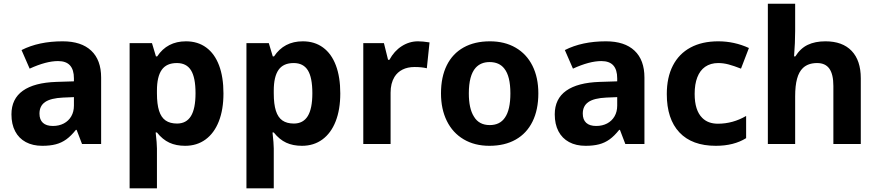

<svg xmlns="http://www.w3.org/2000/svg" viewBox="-20 -780 4758 1040"><path d="M424.3 0 395 -76.7H391.1Q365.2 -43.9 339.1 -25.1Q313 -6.3 282 1.7Q251 9.8 209 9.8Q157.2 9.8 119.6 -10.5Q82 -30.8 62 -69.1Q42 -107.4 42 -160.6Q42 -244.6 104 -288.6Q166 -332.5 285.6 -336.4L380.4 -339.4V-355.5Q380.4 -402.3 359.1 -425.8Q337.9 -449.2 294.4 -449.2Q230 -449.2 140.6 -408.2L96.7 -508.8Q189.9 -556.2 319.3 -556.2Q420.4 -556.2 474.1 -505.6Q527.8 -455.1 527.8 -359.9V0ZM380.4 -208V-253.9L321.8 -251.5Q255.4 -248.5 224.6 -227.5Q193.8 -206.5 193.8 -164.6Q193.8 -131.8 212.4 -114.7Q231 -97.7 266.6 -97.7Q299.8 -97.7 325.7 -111.3Q351.6 -125 366 -149.9Q380.4 -174.8 380.4 -208Z M682.1 -546.4H803.2L824.7 -474.6H831.5Q885.7 -556.2 987.3 -556.2Q1051.3 -556.2 1096.9 -522.7Q1142.6 -489.3 1166.5 -426Q1190.4 -362.8 1190.4 -273.9Q1190.4 -186.5 1165.3 -122.6Q1140.1 -58.6 1093.3 -24.4Q1046.4 9.8 982.9 9.8Q934.1 9.8 897.5 -7.1Q860.8 -23.9 830.1 -62.5H823.2Q830.1 -2.4 830.1 23.9V240.2H682.1ZM1039.1 -274.9Q1039.1 -359.9 1014.6 -399.2Q990.2 -438.5 938 -438.5Q881.8 -438.5 856 -401.6Q830.1 -364.7 830.1 -289.6V-274.4Q830.1 -215.8 841.6 -179.9Q853 -144 877 -127.4Q900.9 -110.8 939 -110.8Q989.3 -110.8 1014.2 -151.1Q1039.1 -191.4 1039.1 -274.9Z M1314.9 -546.4H1436L1457.5 -474.6H1464.4Q1518.6 -556.2 1620.1 -556.2Q1684.1 -556.2 1729.7 -522.7Q1775.4 -489.3 1799.3 -426Q1823.2 -362.8 1823.2 -273.9Q1823.2 -186.5 1798.1 -122.6Q1772.9 -58.6 1726.1 -24.4Q1679.2 9.8 1615.7 9.8Q1566.9 9.8 1530.3 -7.1Q1493.7 -23.9 1462.9 -62.5H1456.1Q1462.9 -2.4 1462.9 23.9V240.2H1314.9ZM1671.9 -274.9Q1671.9 -359.9 1647.5 -399.2Q1623 -438.5 1570.8 -438.5Q1514.6 -438.5 1488.8 -401.6Q1462.9 -364.7 1462.9 -289.6V-274.4Q1462.9 -215.8 1474.4 -179.9Q1485.8 -144 1509.8 -127.4Q1533.7 -110.8 1571.8 -110.8Q1622.1 -110.8 1647 -151.1Q1671.9 -191.4 1671.9 -274.9Z M1947.8 -546.4H2059.6L2082 -456.1H2089.4Q2115.2 -503.9 2156.2 -530Q2197.3 -556.2 2244.1 -556.2Q2270 -556.2 2306.6 -550.3L2292 -410.2Q2264.6 -417 2225.6 -417Q2188 -417 2160.4 -403.1Q2132.8 -389.2 2116.7 -363.3Q2095.7 -328.6 2095.7 -278.3V0H1947.8Z M2368.7 -274.4Q2368.7 -362.8 2400.1 -426.3Q2431.6 -489.7 2491.2 -522.9Q2550.8 -556.2 2633.8 -556.2Q2713.9 -556.2 2773.2 -521.7Q2832.5 -487.3 2864.3 -423.6Q2896 -359.9 2896 -274.4Q2896 -185.5 2864.5 -121.6Q2833 -57.6 2773.4 -23.9Q2713.9 9.8 2630.9 9.8Q2550.8 9.8 2491.5 -25.4Q2432.1 -60.5 2400.4 -124.8Q2368.7 -189 2368.7 -274.4ZM2714.8 -142.6Q2744.6 -184.6 2744.6 -274.4Q2744.6 -367.2 2711.9 -408.2Q2684.6 -443.8 2631.8 -443.8Q2584.5 -443.8 2556.2 -412.6Q2519.5 -371.1 2519.5 -274.4Q2519.5 -191.9 2546.9 -148.9Q2574.2 -102.5 2632.8 -102.5Q2687.5 -102.5 2714.8 -142.6Z M3367.2 0 3337.9 -76.7H3334Q3308.1 -43.9 3282 -25.1Q3255.9 -6.3 3224.9 1.7Q3193.8 9.8 3151.9 9.8Q3100.1 9.8 3062.5 -10.5Q3024.9 -30.8 3004.9 -69.1Q2984.9 -107.4 2984.9 -160.6Q2984.9 -244.6 3046.9 -288.6Q3108.9 -332.5 3228.5 -336.4L3323.2 -339.4V-355.5Q3323.2 -402.3 3302 -425.8Q3280.8 -449.2 3237.3 -449.2Q3172.9 -449.2 3083.5 -408.2L3039.6 -508.8Q3132.8 -556.2 3262.2 -556.2Q3363.3 -556.2 3417 -505.6Q3470.7 -455.1 3470.7 -359.9V0ZM3323.2 -208V-253.9L3264.6 -251.5Q3198.2 -248.5 3167.5 -227.5Q3136.7 -206.5 3136.7 -164.6Q3136.7 -131.8 3155.3 -114.7Q3173.8 -97.7 3209.5 -97.7Q3242.7 -97.7 3268.6 -111.3Q3294.4 -125 3308.8 -149.9Q3323.2 -174.8 3323.2 -208Z M3591.8 -270.5Q3591.8 -360.8 3624.8 -424.8Q3657.7 -488.8 3720.2 -522.5Q3782.7 -556.2 3870.6 -556.2Q3957.5 -556.2 4036.6 -520L3993.7 -408.2Q3955.1 -423.3 3926.8 -430.9Q3898.4 -438.5 3870.1 -438.5Q3829.1 -438.5 3799.3 -418Q3771.5 -398.4 3757.1 -361.3Q3742.7 -324.2 3742.7 -271.5Q3742.7 -181.6 3784.2 -141.1Q3815.4 -109.9 3868.7 -109.9Q3949.7 -109.9 4021.5 -151.9V-31.7Q3955.1 9.8 3857.4 9.8Q3728.5 9.8 3660.2 -62.7Q3591.8 -135.3 3591.8 -270.5Z M4139.2 -759.8H4287.1V-611.8Q4287.1 -550.3 4281.2 -474.6H4288.1Q4315.4 -518.1 4355.2 -537.1Q4395 -556.2 4451.2 -556.2Q4543.5 -556.2 4593 -504.4Q4642.6 -452.6 4642.6 -356V0H4494.1V-314.5Q4494.1 -377.4 4472.4 -408Q4450.7 -438.5 4406.2 -438.5Q4357.4 -438.5 4329.1 -411.6Q4307.6 -391.1 4297.4 -353.5Q4287.1 -315.9 4287.1 -258.3V0H4139.2Z"/></svg>

Font: Viking Open Sans
Style: Bold
Weight: 700
Foundry: Ascender Corporation
Version: Version 2.001